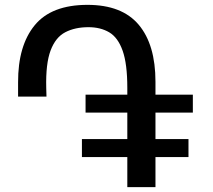

<svg xmlns="http://www.w3.org/2000/svg" viewBox="-20 -763 879 791"><path d="M317.5 -116V-190H504.5V-299H332.5V-373H504.5V-401Q504.5 -500 485.2 -554.2Q466 -608.5 430 -629.8Q394 -651 344.5 -651Q289 -651 249 -630.2Q209 -609.5 188.5 -555.2Q168 -501 170.5 -401L171.5 -365H54.5V-424Q54 -575 123 -659Q192 -743 340.5 -743Q482.5 -743 551.5 -661Q620.5 -579 620.5 -426V-373H774.5V-299H620.5V-190H756.5V-116H620.5V8H504.5V-116Z"/></svg>

Font: Merriweather Sans
Style: Regular
Weight: 400
Designer: Eben Sorkin
Foundry: Eben Sorkin
Version: Version 1.008; ttfautohint (v1.7.19-72a1) -l 8 -r 50 -G 200 